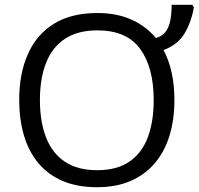

<svg xmlns="http://www.w3.org/2000/svg" viewBox="-20 -780 838 810"><path d="M715.8 -357.9Q715.8 -275.4 695.1 -207.8Q674.3 -140.1 633.1 -91.6Q591.8 -43 531 -16.6Q470.2 9.8 389.6 9.8Q306.2 9.8 244.4 -16.6Q182.6 -43 141.8 -91.8Q101.1 -140.6 81.1 -208.5Q61 -276.4 61 -358.9Q61 -468.3 97.2 -550.8Q133.3 -633.3 206.5 -679.2Q279.8 -725.1 391.1 -725.1Q472.7 -725.1 534.4 -697.3Q596.2 -669.4 637.7 -619.6Q665 -627.4 679.2 -646.7Q693.4 -666 698.7 -694.8Q704.1 -723.6 704.1 -759.8H791L797.9 -749.5Q787.6 -688.5 759.3 -640.1Q731 -591.8 669.9 -568.8Q692.9 -525.9 704.3 -472.9Q715.8 -419.9 715.8 -357.9ZM148.4 -357.9Q148.4 -267.1 174.1 -200.7Q199.7 -134.3 253.2 -98.1Q306.6 -62 389.6 -62Q473.1 -62 525.9 -98.1Q578.6 -134.3 603.5 -200.7Q628.4 -267.1 628.4 -357.9Q628.4 -495.6 571.3 -573.7Q514.2 -651.9 391.1 -651.9Q307.6 -651.9 253.9 -616.2Q200.2 -580.6 174.3 -514.6Q148.4 -448.7 148.4 -357.9Z"/></svg>

Font: Wonky
Style: Regular
Weight: 400
Designer: Monotype Design Team
Foundry: Monotype Imaging Inc.
Version: Version 3.000